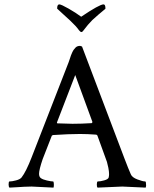

<svg xmlns="http://www.w3.org/2000/svg" viewBox="-20 -858 708 881"><path d="M352.5 -781.2Q436.5 -837.9 455.1 -837.9Q463.9 -837.9 463.9 -818.4Q463.9 -817.4 455.1 -810.5Q446.3 -803.7 431.2 -790.5Q416 -777.3 403.3 -765.6Q383.8 -746.1 363.3 -718.8Q358.4 -710.9 352.5 -710.9Q349.6 -710.9 342.8 -718.8Q329.1 -738.3 301.8 -763.7Q288.1 -776.4 267.1 -795.4Q246.1 -814.5 242.2 -818.4Q242.2 -837.9 252 -837.9Q260.7 -837.9 294.9 -818.4Q329.1 -798.8 352.5 -781.2ZM356.4 -644.5 551.8 -128.9Q569.3 -83 580.1 -58.6Q585.9 -43.9 610.4 -34.7Q634.8 -25.4 646.5 -25.4Q650.4 -25.4 650.4 -6.8Q650.4 -2.9 648.4 2.9Q550.8 -2 541 -2Q540 -2 427.7 2.9Q423.8 -1 424.3 -13.2Q424.8 -25.4 428.7 -25.4Q440.4 -25.4 458 -30.3Q475.6 -35.2 478.5 -43Q480.5 -50.8 480.5 -58.6Q480.5 -71.3 477.1 -88.4Q473.6 -105.5 470.7 -115.2L466.8 -126L426.8 -236.3Q423.8 -240.2 420.9 -240.2Q382.8 -243.2 346.7 -243.2Q295.9 -243.2 222.7 -238.3L217.8 -235.4L175.8 -127.9Q159.2 -79.1 159.2 -60.5Q159.2 -46.9 167 -41Q175.8 -34.2 195.3 -29.8Q214.8 -25.4 223.6 -25.4Q226.6 -25.4 227.1 -13.7Q227.5 -2 225.6 2.9Q127.9 -2 125 -2Q105.5 -2 90.8 -1Q76.2 0 58.1 1Q40 2 23.4 2.9Q19.5 -1 19.5 -11.7Q19.5 -25.4 23.4 -25.4Q35.2 -25.4 53.7 -30.3Q72.3 -35.2 79.1 -43.9Q99.6 -70.3 125 -135.7L294.9 -572.3Q296.9 -577.1 300.3 -587.9Q303.7 -598.6 305.7 -604Q307.6 -609.4 311.5 -617.7Q315.4 -626 318.4 -629.9Q321.3 -633.8 325.7 -638.7Q330.1 -643.6 335.4 -645.5Q340.8 -647.5 347.7 -647.5ZM243.2 -292Q293.9 -290 312.5 -290Q355.5 -290 401.4 -293L404.3 -297.9L325.2 -513.7L241.2 -295.9Q241.2 -292 243.2 -292Z"/></svg>

Font: Crimson Text
Style: Roman
Weight: 400
Version: Version 0.13